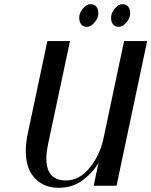

<svg xmlns="http://www.w3.org/2000/svg" viewBox="-20 -886 722 916"><path d="M103 -165Q103 -202 112 -247L206 -690H314L209 -197Q201 -157 201 -131Q201 -25 294 -25Q359 -25 408 -85.5Q457 -146 474 -227L572 -690H682L536 0H427L450 -110Q427 -67 377.5 -28.5Q328 10 259 10Q190 10 146.5 -35.5Q103 -81 103 -165ZM563.5 -866Q582 -866 591.5 -854.5Q601 -843 601 -821.5Q601 -800 583 -779Q565 -758 547 -758Q529 -758 519.5 -769.5Q510 -781 510 -802.5Q510 -824 527.5 -845Q545 -866 563.5 -866ZM411.5 -866Q430 -866 439.5 -854.5Q449 -843 449 -821.5Q449 -800 431 -779Q413 -758 395 -758Q377 -758 367.5 -769.5Q358 -781 358 -802.5Q358 -824 375.5 -845Q393 -866 411.5 -866Z"/></svg>

Font: Trochut
Style: Italic
Weight: 400
Italic angle: -12°
Designer: Andreu Balius
Foundry: Andreu Balius
Version: Version 1.001